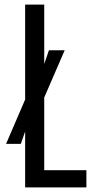

<svg xmlns="http://www.w3.org/2000/svg" viewBox="-20 -820 405 840"><path d="M90 0V-244.5L71 -190.5H6.5L90 -384.5V-800H173.5V-540L194 -600H263L173.5 -393.5V-75.5H358V0Z"/></svg>

Font: Big Shoulders
Style: Regular
Weight: 400
Designer: Patric King
Foundry: XO Type Co
Version: Version 2.002